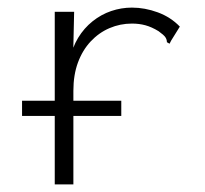

<svg xmlns="http://www.w3.org/2000/svg" viewBox="-20 -484 540 505"><path d="M38 -179V-219H299V-179ZM124 -453H175L172 -320L164 -327Q170 -359 185.5 -384.5Q201 -410 223.5 -428Q246 -446 272.5 -455Q299 -464 327 -464Q361 -464 395 -451.5Q429 -439 453 -414L430 -377L426 -369L419 -373Q419 -380 415 -386Q411 -392 397 -402Q379 -413 362.5 -417.5Q346 -422 327 -422Q296 -422 268 -410Q240 -398 218.5 -375Q197 -352 185 -319.5Q173 -287 173 -245V1H124Z"/></svg>

Font: Inconsolata Light
Style: Regular
Weight: 300
Designer: Raph Levien, Cyreal, Brenton Simpson
Foundry: Raph Levien, Cyreal, Google
Version: Version 3.001